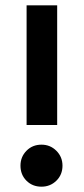

<svg xmlns="http://www.w3.org/2000/svg" viewBox="-20 -694 315 722"><path d="M195 -224H80V-674H195ZM215 -71Q215 -37 192 -14.5Q169 8 136 8Q102 8 79.5 -14.5Q57 -37 57 -71Q57 -104 79.5 -127Q102 -150 136 -150Q169 -150 192 -127Q215 -104 215 -71Z"/></svg>

Font: Hind Madurai SemiBold
Style: Regular
Weight: 600
Designer: Jyotish Sonowal
Foundry: Indian Type Foundry
Version: Version 1.001;PS 1.0;hotconv 1.0.86;makeotf.lib2.5.63406; tt